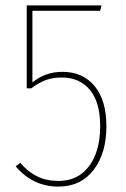

<svg xmlns="http://www.w3.org/2000/svg" viewBox="-20 -681 467 711"><path d="M351 -641H100V-376Q148 -415 211 -415Q287 -415 330.5 -362Q374 -309 374 -214Q374 -113 326.5 -51.5Q279 10 196 10Q102 10 38 -65L55 -78Q83 -45 117.5 -28Q152 -11 197 -11Q269 -11 310 -66Q351 -121 351 -214Q351 -302 313 -348Q275 -394 209 -394Q175 -394 149.5 -384.5Q124 -375 96 -354H79V-661H356Z"/></svg>

Font: Fira Sans Condensed Thin
Style: Regular
Weight: 250
Width: 3
Designer: Carrois Corporate & Edenspiekermann AG
Foundry: Carrois Corporate GbR & Edenspiekermann AG
Version: Version 4.203